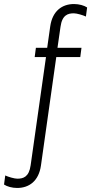

<svg xmlns="http://www.w3.org/2000/svg" viewBox="-100 -748 480 952"><path d="M326 -666 332 -711C317 -721 292 -728 267 -728C208 -728 160 -694 149 -617L134 -511H78L72 -465H128L52 71C44 130 15 138 -14 138C-29 138 -59 129 -74 122L-80 167C-65 177 -40 184 -15 184C44 184 92 150 103 73L179 -465H298L304 -511H185L200 -615C208 -674 237 -682 266 -682C281 -682 311 -673 326 -666Z"/></svg>

Font: ChivoLight
Style: Regular
Weight: 300
Designer: Hector Gatti
Foundry: Omnibus-Type
Version: Version 1.004;PS 001.004;hotconv 1.0.88;makeotf.lib2.5.64775